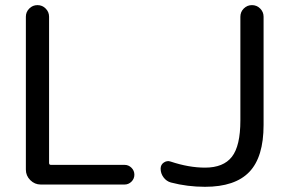

<svg xmlns="http://www.w3.org/2000/svg" viewBox="-20 -762 1174 743"><path d="M169.9 -697.3V-131.8Q169.9 -124 176.8 -124H461.9Q477.5 -124 488.8 -112.8Q500 -101.6 500 -85.9Q500 -70.3 488.8 -59.1Q477.5 -47.9 461.9 -47.9H137.7Q114.3 -47.9 97.2 -64.9Q80.1 -82 80.1 -105.5V-697.3Q80.1 -715.8 93.3 -729Q106.4 -742.2 125 -742.2Q143.6 -742.2 156.7 -729Q169.9 -715.8 169.9 -697.3ZM910.2 -697.3Q910.2 -715.8 923.3 -729Q936.5 -742.2 955.1 -742.2Q973.6 -742.2 986.8 -729Q1000 -715.8 1000 -697.3V-278.3Q1000 -154.3 944.8 -96.7Q889.6 -39.1 773.4 -39.1Q705.1 -39.1 641.6 -55.7Q624 -60.5 612.8 -75.7Q601.6 -90.8 601.6 -109.4Q601.6 -125 614.3 -133.3Q627 -141.6 640.6 -136.7Q710.9 -113.3 773.4 -113.3Q844.7 -113.3 877.4 -155.3Q910.2 -197.3 910.2 -295.9Z"/></svg>

Font: Gen Jyuu Gothic Regular
Style: Regular
Weight: 400
Designer: [Source Han Sans]
Ryoko NISHIZUKA  (kana & ideographs); Paul D. Hunt (Latin, Greek & Cyrillic); Wenlong ZHANG  (bopomofo
Version: Version 1.002.20150607